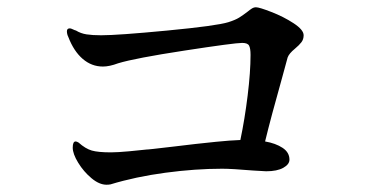

<svg xmlns="http://www.w3.org/2000/svg" viewBox="-20 -617 1040 528"><path d="M815 -520Q815 -509 809 -501Q803 -493 791 -483Q775 -470 771 -459L756 -404Q725 -294 709 -228Q738 -223 757 -210.5Q776 -198 776 -178Q776 -165 759 -155.5Q742 -146 712 -146L677 -148Q617 -153 591 -153Q517 -153 435 -142Q353 -131 284 -110Q279 -109 273 -109Q253 -109 231.5 -127Q210 -145 195 -169.5Q180 -194 180 -211Q180 -228 188 -228Q191 -228 196 -225Q215 -208 232.5 -203Q250 -198 285 -198Q303 -198 335.5 -201Q368 -204 385 -206Q382 -205 458 -214Q503 -219 517 -221Q534 -223 573.5 -227Q613 -231 641 -232Q653 -289 661 -354Q669 -419 669 -466Q669 -484 665 -491.5Q661 -499 646 -499Q625 -499 488 -478Q351 -457 305 -443Q281 -434 263 -434Q232 -434 207.5 -455Q183 -476 168 -515Q164 -523 164 -531Q164 -539 172 -539Q175 -539 180 -536.5Q185 -534 189 -533Q202 -525 218 -522.5Q234 -520 258 -520Q304 -520 440 -533Q576 -546 608 -556Q627 -562 637.5 -568.5Q648 -575 661 -585Q667 -590 672.5 -593.5Q678 -597 684 -597Q693 -597 726.5 -584Q760 -571 787.5 -553Q815 -535 815 -520Z"/></svg>

Font: Shippori Mincho SemiBold
Style: Regular
Weight: 600
Designer: FONTDASU
Foundry: FONTDASU / Google Inc. / but / Adobe
Version: Version 3.110; ttfautohint (v1.8.3)